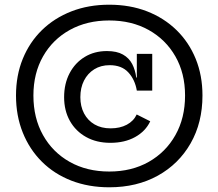

<svg xmlns="http://www.w3.org/2000/svg" viewBox="-20 -784 928 816"><path d="M444 -764Q532.5 -764 605 -735.8Q677.5 -707.5 730.2 -656Q783 -604.5 811.8 -533.8Q840.5 -463 840.5 -378Q840.5 -263 790.2 -175Q740 -87 650.8 -37.5Q561.5 12 444.5 12Q356.5 12 283.5 -16.2Q210.5 -44.5 158 -96.8Q105.5 -149 76.8 -220.5Q48 -292 48 -378Q48 -463.5 76.8 -534Q105.5 -604.5 158.2 -656Q211 -707.5 283.8 -735.8Q356.5 -764 444 -764ZM444.5 -55Q539.5 -55 612 -96Q684.5 -137 725.5 -209.8Q766.5 -282.5 766.5 -378Q766.5 -472.5 725.5 -544.2Q684.5 -616 612 -656.5Q539.5 -697 444 -697Q349.5 -697 276.8 -656.8Q204 -616.5 163 -544.5Q122 -472.5 122 -378Q122 -282.5 162.8 -209.8Q203.5 -137 276.2 -96Q349 -55 444.5 -55ZM449 -177Q390 -177 345.8 -201.8Q301.5 -226.5 277 -270.2Q252.5 -314 252.5 -371Q252.5 -428.5 275.8 -472.8Q299 -517 340 -542Q381 -567 434.5 -567Q476.5 -567 502.5 -552.2Q528.5 -537.5 541.8 -512Q555 -486.5 559 -454.5H572L561.5 -399Q553.5 -446 525.2 -476.5Q497 -507 446 -507Q408.5 -507 380.5 -489.5Q352.5 -472 337 -441.5Q321.5 -411 321.5 -371Q321.5 -332 337.2 -302Q353 -272 381.8 -255.2Q410.5 -238.5 450 -238.5Q490 -238.5 519 -254Q548 -269.5 561 -297.5L618.5 -268.5Q598.5 -226 554.2 -201.5Q510 -177 449 -177ZM561.5 -399V-555H627V-399Z"/></svg>

Font: Hepta Slab ExtraLight
Style: Regular
Weight: 400
Version: Version 1.102